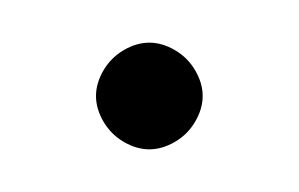

<svg xmlns="http://www.w3.org/2000/svg" viewBox="-20 -85 140 90"><path d="M25 -40Q25 -34 28.5 -28Q32 -22 38 -18.5Q44 -15 50 -15Q56 -15 62 -18.5Q68 -22 71.5 -28Q75 -34 75 -40Q75 -46 71.5 -52Q68 -58 62 -61.5Q56 -65 50 -65Q44 -65 38 -61.5Q32 -58 28.5 -52Q25 -46 25 -40Z"/></svg>

Font: Linefont ExtraLight
Style: Regular
Weight: 250
Monospace: yes
Version: Version 3.002;gftools[0.9.33]